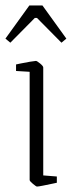

<svg xmlns="http://www.w3.org/2000/svg" viewBox="-27 -676 264 706"><path d="M109 10Q106 10 94 0Q82 -10 82 -14V-412L32 -415V-439Q32 -439 48.5 -442.5Q65 -446 83 -449Q101 -452 105 -452Q109 -452 120.5 -442.5Q132 -433 132 -428V-31L182 -27V-4Q182 -4 165.5 -0.5Q149 3 131.5 6.5Q114 10 109 10ZM11 -519 -7 -534 81 -656H129L217 -534L199 -519L109 -610H101Z"/></svg>

Font: Grenze Gotisch ExtraLight
Style: Regular
Weight: 200
Designer: Renata Polastri
Foundry: Omnibus-Type
Version: Version 1.001